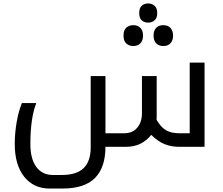

<svg xmlns="http://www.w3.org/2000/svg" viewBox="-20 -845 1282 1105"><path d="M1011.2 0Q966.3 0 928.5 -14.9Q890.6 -29.8 850.1 -68.8Q827.1 -38.1 790.5 -19Q753.9 0 704.1 0H586.9Q586.9 118.2 526.9 179.2Q466.8 240.2 337.9 240.2H266.1Q173.3 240.2 119.1 171.9Q64.9 103.5 64.9 -16.1Q64.9 -77.6 75.7 -140.9Q86.4 -204.1 106 -252H189Q154.8 -165.5 154.8 -16.1Q154.8 69.3 189 115.7Q223.1 162.1 285.2 162.1H334Q420.9 162.1 461.4 122.6Q502 83 502 2.9V-407.2H586.9V-78.1H694.8Q743.2 -78.1 770 -110.1Q796.9 -142.1 796.9 -193.8V-407.2H881.8V-167L880.9 -155.8Q905.8 -112.3 936 -95.2Q966.3 -78.1 1011.2 -78.1H1071.8V-484.9H1157.2V0ZM833 -714.8Q810.5 -714.8 795.9 -727.8Q781.2 -740.7 781.2 -770Q781.2 -798.8 795.9 -812Q810.5 -825.2 833 -825.2Q854 -825.2 869.4 -811.8Q884.8 -798.3 884.8 -770Q884.8 -740.7 869.4 -727.8Q854 -714.8 833 -714.8ZM747.1 -580.1Q723.6 -580.1 707.3 -594.2Q690.9 -608.4 690.9 -640.1Q690.9 -671.9 707.3 -686Q723.6 -700.2 747.1 -700.2Q773.9 -700.2 788.6 -683.8Q803.2 -667.5 803.2 -640.1Q803.2 -612.8 788.6 -596.4Q773.9 -580.1 747.1 -580.1ZM919.9 -580.1Q894 -580.1 878.9 -595.7Q863.8 -611.3 863.8 -640.1Q863.8 -668.9 878.7 -684.6Q893.6 -700.2 919.9 -700.2Q946.8 -700.2 961.4 -683.8Q976.1 -667.5 976.1 -640.1Q976.1 -612.8 961.4 -596.4Q946.8 -580.1 919.9 -580.1Z"/></svg>

Font: Noto Kufi Arabic
Style: Regular
Weight: 400
Designer: Monotype Design team
Foundry: Monotype Imaging Inc.
Version: Version 1.02